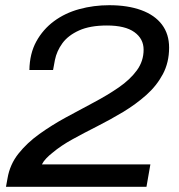

<svg xmlns="http://www.w3.org/2000/svg" viewBox="-20 -718 687 738"><path d="M3 0 9 -33Q18 -86 51 -127.5Q84 -169 131.5 -203Q179 -237 233 -266.5Q287 -296 340 -324Q393 -352 436.5 -382Q480 -412 506 -447.5Q532 -483 532 -527Q532 -569 496.5 -594.5Q461 -620 391 -620Q326 -620 284 -601Q242 -582 220 -552Q198 -522 191 -487L184 -449H93Q94 -512 119.5 -558.5Q145 -605 187.5 -636.5Q230 -668 285 -683Q340 -698 400 -698Q471 -698 523 -679Q575 -660 602.5 -623.5Q630 -587 630 -535Q630 -478 606 -433Q582 -388 542 -352.5Q502 -317 453 -287.5Q404 -258 353.5 -232.5Q303 -207 258.5 -182.5Q214 -158 182 -131Q169 -121 158 -109.5Q147 -98 141 -86H558L543 0Z"/></svg>

Font: Archivo SemiExpanded
Style: Italic
Weight: 400
Width: 6
Italic angle: -10°
Designer: Hector Gatti
Foundry: Omnibus-Type
Version: Version 2.001